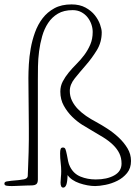

<svg xmlns="http://www.w3.org/2000/svg" viewBox="-29 -845 630 872"><path d="M392 -700Q392 -717 386 -734.5Q380 -752 368.5 -766.5Q357 -781 340 -790Q323 -799 301 -799Q261 -799 234 -783Q207 -767 189.5 -740.5Q172 -714 162.5 -680.5Q153 -647 148.5 -612Q144 -577 143.5 -543.5Q143 -510 143 -484V-30Q143 -13 135 -8Q127 -3 117 -3Q106 -3 92.5 -2.5Q79 -2 66 -1.5Q53 -1 42 -0.5Q31 0 25 0Q11 0 1 -1.5Q-9 -3 -9 -11Q-9 -19 1.5 -21Q12 -23 23 -24Q63 -27 79.5 -30.5Q96 -34 97 -45Q98 -68 99 -96.5Q100 -125 101 -154Q102 -183 102 -211.5Q102 -240 102 -263Q102 -295 101.5 -322Q101 -349 101 -375.5Q101 -402 100.5 -429.5Q100 -457 100 -491Q100 -518 102 -553Q104 -588 110.5 -625Q117 -662 130 -698Q143 -734 164.5 -762Q186 -790 218 -807.5Q250 -825 296 -825Q333 -825 359.5 -810.5Q386 -796 402 -775.5Q418 -755 425.5 -733.5Q433 -712 433 -698Q433 -653 410.5 -616.5Q388 -580 360.5 -548.5Q333 -517 310.5 -489Q288 -461 288 -432Q288 -408 298 -387.5Q308 -367 324.5 -350Q341 -333 362 -318.5Q383 -304 406 -292Q430 -279 458 -261Q486 -243 510 -220.5Q534 -198 550 -171.5Q566 -145 566 -114Q566 -81 548 -59Q530 -37 504 -24Q478 -11 450 -5.5Q422 0 403 0Q386 0 367.5 -3.5Q349 -7 331.5 -13Q314 -19 300 -28.5Q286 -38 278 -50Q277 -18 272 -5.5Q267 7 258 7Q246 7 246 -16Q246 -26 247.5 -39.5Q249 -53 249 -67Q249 -86 246.5 -106.5Q244 -127 244 -148Q244 -162 246.5 -168.5Q249 -175 257 -175Q265 -175 268 -168Q271 -161 275 -141Q278 -125 280.5 -112.5Q283 -100 289 -88Q305 -56 336.5 -43Q368 -30 406 -30Q457 -30 490 -48.5Q523 -67 523 -102Q523 -128 513 -148.5Q503 -169 484.5 -187Q466 -205 439.5 -221.5Q413 -238 380 -257Q367 -264 344 -278.5Q321 -293 299 -314.5Q277 -336 261 -364.5Q245 -393 245 -429Q245 -454 256 -475Q267 -496 283 -515.5Q299 -535 318.5 -554.5Q338 -574 354 -595.5Q370 -617 381 -642.5Q392 -668 392 -700Z"/></svg>

Font: Life Savers
Style: Regular
Weight: 400
Version: Version 2.001; ttfautohint (v0.93) -l 8 -r 50 -G 200 -x 14 -